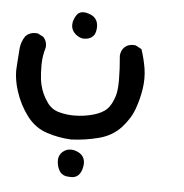

<svg xmlns="http://www.w3.org/2000/svg" viewBox="-44 -230 587 613"><g transform="rotate(5 250.0 76.0)"><path d="M159.2 291Q159.2 271.5 174.8 260.3Q184.6 252.9 197.8 252.9Q208.5 252.9 219.2 257.8Q234.9 264.6 240.2 278.3Q242.7 285.2 242.7 292Q242.7 304.7 237.8 317.9Q234.4 325.7 229.5 331.1Q220.2 340.3 205.6 340.3Q202.6 340.3 199.7 339.8Q177.2 339.8 167.5 323.2Q159.2 308.6 159.2 291ZM1.5 16.1Q1.5 9.3 3.2 -11.2Q4.9 -31.7 6.3 -53.7Q7.8 -75.7 21.5 -95.7Q34.2 -107.9 51.8 -107.9Q55.2 -107.9 60.1 -107.4L78.1 -98.1L79.1 -97.2Q89.4 -85.9 89.4 -69.8Q89.4 -64.5 88.4 -62Q81.1 -37.6 80.6 -11.7Q80.6 -7.8 80.6 -3.9Q80.6 18.6 83 39.1Q87.4 70.8 102.5 96.7Q111.8 112.8 120.1 120.6Q132.8 133.8 153.8 138.2Q175.3 143.6 197.8 143.6Q230 143.6 260.7 134.8Q288.6 126.5 302.5 112.5Q316.4 98.6 325.7 69.3Q331.1 51.3 331.1 17.8Q331.1 -15.6 327.1 -59.6Q328.1 -75.7 338.4 -86.4Q345.2 -92.8 352.5 -95Q359.9 -97.2 364.7 -97.2Q369.6 -97.2 374.5 -96.7L394 -86.4Q404.3 -55.7 409.2 -25.4Q411.6 -9.8 411.6 6.3Q411.6 22.5 409.2 38.6Q404.3 71.3 393.1 103Q381.8 135.7 354.5 166Q326.7 196.3 283.9 207.5Q241.2 218.8 195.3 220.7Q154.8 218.8 117.7 206.5Q79.1 194.3 52.7 159.7Q26.4 125 12.7 82Q1.5 46.9 1.5 16.1ZM167 -144Q167 -148.9 168 -154.3Q172.9 -171.9 182.1 -181.2Q189 -187.5 200.7 -187.5Q208 -187.5 215.8 -184.6Q246.6 -175.8 246.6 -144Q246.6 -134.3 243.2 -124.5Q241.2 -118.2 236.3 -113.8Q226.6 -103.5 206.1 -103.5H205.6Q188.5 -106 176.3 -119.6Q167 -130.4 167 -144Z"/></g></svg>

Font: Bakudai
Style: Bold
Weight: 700
Version: Version 1.48